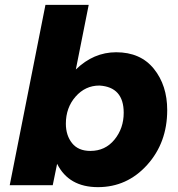

<svg xmlns="http://www.w3.org/2000/svg" viewBox="-20 -762 732 790"><path d="M383 8Q263 8 215 -88L197 0H20L167 -742H345L292 -476Q365 -547 458 -547Q558 -547 613 -479Q668 -411 668 -309Q668 -175 585.5 -83.5Q503 8 383 8ZM352 -141Q413 -141 451 -187.5Q489 -234 489 -298Q489 -404 389 -410Q331 -410 291 -364.5Q251 -319 251 -253Q251 -205 276.5 -173Q302 -141 352 -141Z"/></svg>

Font: Argentum Novus
Style: Bold Italic
Weight: 700
Designer: Julieta Ulanovsky (font) & Cristiano Sobral (main changes)
Foundry: Julieta Ulanovsky (font) & Cristiano Sobral (main changes)
Version: Version 3.00;November 27, 2020;FontCreator 13.0.0.2655 64-bi